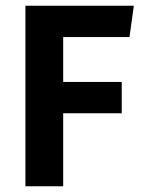

<svg xmlns="http://www.w3.org/2000/svg" viewBox="-20 -647 501 667"><path d="M68.3 0V-627H444.9L429.9 -518.3H141.6L199.5 -599.6V-304.5L141.6 -362.3H402.9V-253.6H141.6L199.5 -301.6V0Z"/></svg>

Font: Anaheim
Style: Regular
Weight: 400
Designer: Vernon Adams
Foundry: Vernon Adams
Version: Version 2.001